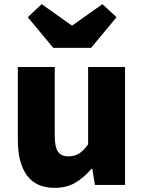

<svg xmlns="http://www.w3.org/2000/svg" viewBox="-20 -892 694 926"><path d="M66 -217V-569H244V-239Q244 -183 259.5 -160.5Q275 -138 310 -138Q340 -138 361.5 -151.5Q383 -165 405 -196V-569H583V0H438L425 -78H421Q383 -33 341 -9.5Q299 14 244 14Q153 14 109.5 -46.5Q66 -107 66 -217ZM114 -809 181 -872 325 -770H330L474 -872L542 -809L419 -661H237Z"/></svg>

Font: Merged Yaku Han JP Black
Style: Regular
Weight: 900
Designer: Ryoko NISHIZUKA 西塚涼子 (kana, bopomofo & ideographs); Paul D. Hunt (Latin, Greek & Cyrillic); Sandoll Communications 산돌커뮤니
Foundry: Adobe
Version: Version 2.004